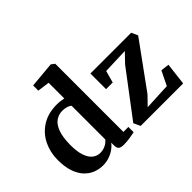

<svg xmlns="http://www.w3.org/2000/svg" viewBox="-151 -1138 1469 1469"><g transform="rotate(-45 583.5 -403.5)"><path d="M247.6 11Q203.2 11 163.9 -5.1Q124.6 -21.3 94.4 -54.7Q64.2 -88.2 47.1 -140.3Q30 -192.4 30 -264.4Q30 -346.6 63.8 -416Q97.6 -485.5 163.7 -527.7Q229.9 -570 326.2 -570Q345.9 -570 364.4 -567.7Q382.9 -565.3 398.6 -561.6V-731.4L300.4 -744.6V-800.6L506.3 -819.4H509.8L537.5 -798.5V-60.9H591.2V-3.8Q569.6 0.7 536.5 5.9Q503.5 11.2 472.4 11.2Q443 11.2 428.2 1.8Q413.4 -7.5 413.4 -40.9V-69Q397 -46.6 371.3 -28.5Q345.5 -10.3 313.7 0.3Q281.9 11 247.6 11ZM299.7 -71.9Q323.3 -71.9 342.6 -79Q362 -86 376.2 -96.8Q390.5 -107.5 398.6 -118V-481.7Q391.6 -491.5 369.4 -498.9Q347.2 -506.2 321 -506.2Q282 -506.2 250.2 -484.5Q218.4 -462.8 199.4 -413.2Q180.5 -363.7 179.5 -280.5Q178.9 -206.4 194.9 -160.3Q210.9 -114.1 238.3 -93Q265.7 -71.9 299.7 -71.9ZM983 -491.1 773.7 -483.7 747 -386.1H675V-555.4H1116.2L1139.7 -503.5L872 -134.8L802.6 -63.3L1020.1 -73.8L1076.4 -188.9L1144.5 -180.7L1123 0H663.3L638 -54.6L911.1 -416.1Z"/></g></svg>

Font: Merriweather 7pt Light
Style: Regular
Weight: 300
Designer: Eben Sorkin
Foundry: Eben Sorkin
Version: Version 2.200;gftools[0.9.31]